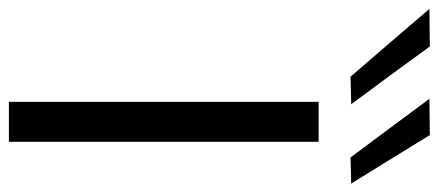

<svg xmlns="http://www.w3.org/2000/svg" viewBox="-424 -706 1009 442"><g transform="rotate(90 81.0 -484.5)"><path d="M94 0V-713H186V0ZM36 -786.5Q-2.5 -831 -41.2 -876Q-80 -921 -120 -968L-33.5 -969Q-1 -924 32.5 -878.5Q66 -833 99.5 -788ZM222 -786.5Q189 -831 155.2 -876Q121.5 -921 87 -968L170.5 -969Q198 -924 225.8 -879Q253.5 -834 282 -788Z"/></g></svg>

Font: Commissioner
Style: Regular
Weight: 400
Designer: Kostas Bartsokas
Foundry: Kostas Bartsokas
Version: Version 1.000; ttfautohint (v1.8.3)